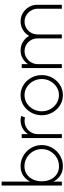

<svg xmlns="http://www.w3.org/2000/svg" viewBox="774 -1564 803 2392"><g transform="rotate(-90 1176.0 -368.5)"><path d="M301 -514Q355 -514 402.8 -493.5Q450.5 -473 486.8 -436.8Q523 -400.5 543.5 -352.8Q564 -305 564 -250Q564 -195.5 543.5 -148Q523 -100.5 486.8 -64.2Q450.5 -28 402.8 -7.5Q355 13 301 13Q233.5 13 184.5 -19.8Q135.5 -52.5 109 -106V0H60V-750H109V-395Q135.5 -448.5 184.5 -481.2Q233.5 -514 301 -514ZM300.5 -35.5Q359.5 -35.5 408 -64.5Q456.5 -93.5 485.2 -142.2Q514 -191 514 -250Q514 -311 484.5 -359.8Q455 -408.5 406.5 -437.2Q358 -466 300.5 -466Q241.5 -466 199.5 -436.5Q157.5 -407 135.2 -358Q113 -309 113 -250Q113 -190.5 135.5 -141.8Q158 -93 200 -64.2Q242 -35.5 300.5 -35.5Z M651.5 0V-500H700.5V-421.5Q728 -463.5 773 -488.8Q818 -514 871.5 -514Q901 -514 927.5 -506.5L907.5 -458.5Q887 -464.5 865 -464.5Q819.5 -464.5 782.2 -442.2Q745 -420 722.8 -382.8Q700.5 -345.5 700.5 -300V0Z M1186 13Q1117 13 1060.2 -22.5Q1003.5 -58 969.8 -117.8Q936 -177.5 936 -250Q936 -323 969.8 -383Q1003.5 -443 1060.2 -478.5Q1117 -514 1186 -514Q1255 -514 1311.8 -478.5Q1368.5 -443 1402.2 -383Q1436 -323 1436 -250Q1436 -177.5 1402.2 -117.8Q1368.5 -58 1311.8 -22.5Q1255 13 1186 13ZM1186 -36Q1242.5 -36 1288 -65.8Q1333.5 -95.5 1360.2 -144Q1387 -192.5 1387 -250Q1387 -308 1360.2 -356.8Q1333.5 -405.5 1288 -435.2Q1242.5 -465 1186 -465Q1129 -465 1083.5 -435.2Q1038 -405.5 1011.5 -356.8Q985 -308 985 -250Q985 -190.5 1012.5 -142Q1040 -93.5 1085.8 -64.8Q1131.5 -36 1186 -36Z M1523.5 0V-500H1572.5V-421.5Q1600 -463.5 1645 -488.8Q1690 -514 1743.5 -514Q1801.5 -514 1849.8 -484.8Q1898 -455.5 1924.5 -408Q1950.5 -455.5 1998.5 -484.8Q2046.5 -514 2105 -514Q2162 -514 2209 -486Q2256 -458 2284 -411Q2312 -364 2312 -307V0H2263V-298.5Q2263 -343 2241.2 -380.8Q2219.5 -418.5 2183.2 -441.5Q2147 -464.5 2102.5 -464.5Q2058.5 -464.5 2022.2 -443.2Q1986 -422 1964.2 -384.5Q1942.5 -347 1942.5 -298.5V0H1893.5V-298.5Q1893.5 -347 1871.8 -384.5Q1850 -422 1813.5 -443.2Q1777 -464.5 1733 -464.5Q1689 -464.5 1652.5 -441.5Q1616 -418.5 1594.2 -380.8Q1572.5 -343 1572.5 -298.5V0Z"/></g></svg>

Font: Urbanist ExtraLight
Style: Regular
Weight: 200
Designer: Corey Hu
Foundry: Corey Hu
Version: Version 1.330; ttfautohint (v1.8.4.7-5d5b)